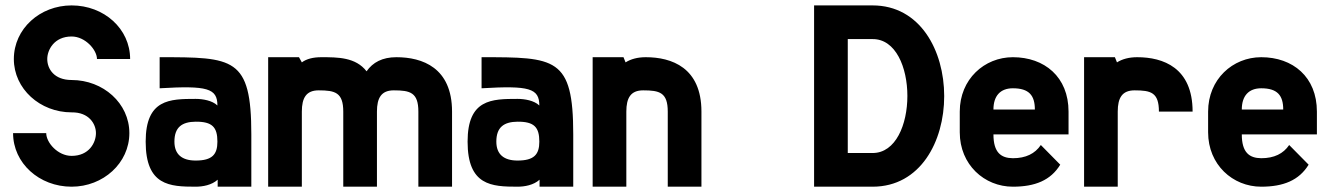

<svg xmlns="http://www.w3.org/2000/svg" viewBox="-20 -704 5015 724"><path d="M250 -402.3C184.1 -402.3 158.2 -444.3 158.2 -481.4C158.2 -515.6 184.1 -566.4 250 -566.4C301.8 -566.4 345.7 -515.6 345.7 -481.4H470.7C470.7 -595.7 372.1 -683.6 250 -683.6C130.9 -683.6 32.2 -595.7 32.2 -481.4C32.2 -369.1 130.9 -280.3 250 -280.3C315.9 -281.2 341.8 -236.3 341.8 -202.1C341.8 -166 315.9 -116.2 250 -116.2C198.2 -116.2 154.3 -166 154.3 -202.1H29.3C29.3 -88.9 127.9 0 250 0C369.1 0 467.8 -88.9 467.8 -202.1C467.8 -314.5 369.1 -402.3 250 -402.3Z M717.8 0C744.1 0 778.3 -5.9 800.8 -26.4V0H927.7V-197.3C927.7 -487.8 860.4 -488.3 582 -488.3V-371.1C761.7 -381.8 799.8 -371.1 799.8 -306.2C780.3 -325.2 744.1 -331.1 717.8 -331.1C620.1 -331.1 529.3 -330.1 529.3 -169.9C529.3 -3.9 620.1 0 717.8 0ZM717.8 -98.6C666.5 -98.6 637.7 -121.6 637.7 -169.9C637.7 -224.6 666.5 -244.6 717.8 -245.1C780.3 -245.6 799.8 -224.6 799.8 -169.9C799.8 -121.6 780.3 -98.6 717.8 -98.6Z M1118.2 0V-283.2C1118.2 -335 1134.8 -363.3 1181.6 -363.3C1243.2 -363.3 1274.4 -355.5 1274.4 -283.2V0H1401.4V-283.2C1401.4 -335 1418 -363.3 1464.8 -363.3C1526.4 -363.3 1557.6 -355.5 1557.6 -283.2V0H1684.6V-283.2C1684.6 -449.2 1572.3 -488.3 1474.6 -488.3C1421.9 -488.3 1385.7 -468.8 1362.3 -435.1C1321.3 -488.3 1253.9 -488.3 1191.4 -488.3C1160.6 -488.3 1135.7 -481.9 1118.2 -468.8L1107.4 -488.3H991.2V0Z M1931.6 0C1958 0 1992.2 -5.9 2014.6 -26.4V0H2141.6V-197.3C2141.6 -487.8 2074.2 -488.3 1795.9 -488.3V-371.1C1975.6 -381.8 2013.7 -371.1 2013.7 -306.2C1994.1 -325.2 1958 -331.1 1931.6 -331.1C1834 -331.1 1743.2 -330.1 1743.2 -169.9C1743.2 -3.9 1834 0 1931.6 0ZM1931.6 -98.6C1880.4 -98.6 1851.6 -121.6 1851.6 -169.9C1851.6 -224.6 1880.4 -244.6 1931.6 -245.1C1994.1 -245.6 2013.7 -224.6 2013.7 -169.9C2013.7 -121.6 1994.1 -98.6 1931.6 -98.6Z M2415 -488.3C2384.3 -488.3 2358.9 -481.4 2338.9 -468.8L2331.1 -488.3H2214.8V0H2341.8V-283.2C2341.8 -335 2358.4 -363.3 2405.3 -363.3C2466.8 -363.3 2498 -355.5 2498 -283.2V0H2625V-283.2C2625 -449.2 2512.7 -488.3 2415 -488.3Z M3270.5 -683.6H3049.8V0H3270.5C3630.9 0 3629.9 -683.6 3270.5 -683.6ZM3176.8 -127V-556.6H3270.5C3445.3 -557.6 3445.3 -127 3270.5 -127Z M3599.1 -205.1C3599.1 -83 3691.9 0 3799.3 0C3882.8 0 3941.9 -23.9 3978 -83L3904.8 -157.2C3882.8 -124.5 3848.1 -107.4 3799.3 -107.4C3754.9 -107.9 3726.1 -128.4 3726.1 -197.3H4009.3V-283.2C4009.3 -414.1 3918.5 -488.3 3799.3 -488.3C3691.9 -488.3 3599.1 -405.3 3599.1 -283.2ZM3726.1 -291C3726.1 -342.8 3752.4 -371.1 3799.3 -371.1C3860.8 -371.1 3882.3 -343.8 3882.3 -291Z M4268.1 -488.3C4237.3 -488.3 4211.9 -481.4 4191.9 -468.8L4184.1 -488.3H4067.9V0H4194.8V-283.2C4194.8 -335 4211.4 -363.3 4258.3 -363.3C4319.8 -363.3 4350.1 -355.5 4350.1 -283.2H4477.1C4477.1 -449.2 4365.7 -488.3 4268.1 -488.3Z M4535.6 -205.1C4535.6 -83 4628.4 0 4735.8 0C4819.3 0 4878.4 -23.9 4914.6 -83L4841.3 -157.2C4819.3 -124.5 4784.7 -107.4 4735.8 -107.4C4691.4 -107.9 4662.6 -128.4 4662.6 -197.3H4945.8V-283.2C4945.8 -414.1 4855 -488.3 4735.8 -488.3C4628.4 -488.3 4535.6 -405.3 4535.6 -283.2ZM4662.6 -291C4662.6 -342.8 4689 -371.1 4735.8 -371.1C4797.4 -371.1 4818.8 -343.8 4818.8 -291Z"/></svg>

Font: Saman Dere
Style: Regular
Weight: 400
Designer: Tuna Ça_lar Gümü_
Foundry: Tuna Ça_lar Gümü_
Version: Version 1.001;hotconv 1.0.109;makeotfexe 2.5.65596